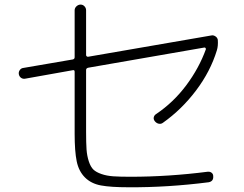

<svg xmlns="http://www.w3.org/2000/svg" viewBox="-20 -793 1040 820"><path d="M87.9 -457Q78.1 -455.1 70.3 -460.4Q62.5 -465.8 60.5 -475.6Q58.6 -485.4 64.5 -493.7Q70.3 -502 80.1 -502.9L291 -539.1Q298.8 -541 298.8 -548.8V-749Q298.8 -758.8 306.6 -766.1Q314.5 -773.4 324.2 -773.4Q334 -773.4 340.8 -766.1Q347.7 -758.8 347.7 -749V-557.6Q347.7 -554.7 350.6 -552.2Q353.5 -549.8 357.4 -550.8L882.8 -641.6Q890.6 -643.6 899.4 -638.2Q908.2 -632.8 910.2 -623Q912.1 -596.7 906.2 -578.1Q878.9 -488.3 817.4 -406.7Q755.9 -325.2 675.8 -268.6Q668 -262.7 658.2 -264.6Q648.4 -266.6 641.6 -274.9Q634.8 -283.2 636.7 -292Q638.7 -300.8 646.5 -305.7Q720.7 -355.5 775.4 -428.7Q830.1 -502 859.4 -583Q859.4 -585.9 857.4 -588.4Q855.5 -590.8 851.6 -589.8L357.4 -503.9Q347.7 -502 347.7 -494.1V-228.5Q347.7 -182.6 349.6 -154.8Q351.6 -127 359.4 -103.5Q367.2 -80.1 378.9 -68.8Q390.6 -57.6 413.1 -49.8Q435.5 -42 463.9 -40Q492.2 -38.1 537.1 -38.1Q699.2 -38.1 867.2 -59.6Q877 -60.5 883.8 -55.2Q890.6 -49.8 890.6 -41Q892.6 -18.6 871.1 -14.6Q695.3 7.8 529.3 6.8Q453.1 6.8 411.1 -1Q369.1 -8.8 342.8 -35.2Q316.4 -61.5 307.6 -104Q298.8 -146.5 298.8 -221.7V-486.3Q298.8 -495.1 291 -493.2Z"/></svg>

Font: Rounded Mgen+ 1m light
Style: Regular
Weight: 200
Designer: [Source Han Sans]
Ryoko NISHIZUKA  (kana & ideographs); Paul D. Hunt (Latin, Greek & Cyrillic); Wenlong ZHANG  (bopomofo
Version: Version 1.059.20150602